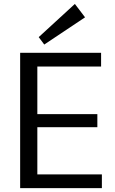

<svg xmlns="http://www.w3.org/2000/svg" viewBox="-20 -973 594 993"><path d="M152.9 -71.2H506.9V0H84.2V-700H502.8V-628.8H152.9L173.1 -684.7V-348.8L152.9 -382.8H483.5V-315.2H152.9L173.1 -349.2V-15.3ZM419.9 -883.4 208.9 -742.6 180.2 -781 367.2 -952.6Z"/></svg>

Font: Pathway Extreme 8pt Thin
Style: Regular
Weight: 100
Designer: Eduardo Rodriguez Tunni
Foundry: Eduardo Rodriguez Tunni
Version: Version 1.000